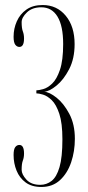

<svg xmlns="http://www.w3.org/2000/svg" viewBox="-20 -731 350 763"><path d="M144.5 12Q106 12 81.8 -6Q57.5 -24 45.8 -53Q34 -82 34 -115Q34 -137.5 40.5 -146.2Q47 -155 57 -155Q75.5 -155 75.5 -121Q75.5 -105 70.8 -93Q66 -81 66 -56Q66 -38 85 -17.2Q104 3.5 140 3.5Q165 3.5 185 -12Q205 -27.5 216.5 -66.8Q228 -106 228 -177.5Q228 -241.5 215.8 -278.5Q203.5 -315.5 185.8 -332.8Q168 -350 151 -355Q134 -360 124.5 -360V-372Q134 -372 151.5 -376.8Q169 -381.5 187.2 -398.8Q205.5 -416 218.2 -453.5Q231 -491 231 -556Q231 -628 208.5 -665Q186 -702 144 -702Q108 -702 87 -681.8Q66 -661.5 66 -643Q66 -618.5 70.8 -606.2Q75.5 -594 75.5 -578Q75.5 -544.5 57 -544.5Q47.5 -544.5 40.8 -553.2Q34 -562 34 -585Q34 -617.5 46.8 -646.2Q59.5 -675 85 -693Q110.5 -711 149.5 -711Q206 -711 241.2 -668.5Q276.5 -626 276.5 -555.5Q276.5 -498 254.8 -456Q233 -414 204.5 -390.8Q176 -367.5 155.5 -366.5Q176 -365.5 204.8 -342.8Q233.5 -320 255.5 -278.5Q277.5 -237 277.5 -179.5Q277.5 -130 262.8 -86.2Q248 -42.5 218.5 -15.2Q189 12 144.5 12Z"/></svg>

Font: Imbue 100pt ExtraLight
Style: Regular
Weight: 200
Designer: Tyler Finck
Foundry: Etcetera Type Company
Version: Version 1.102; ttfautohint (v1.8.3)